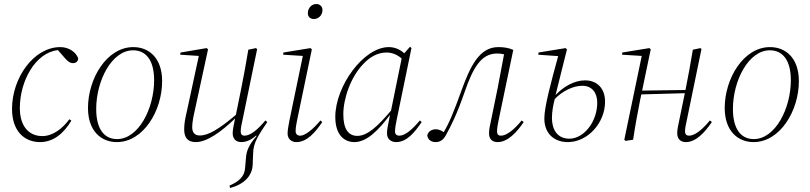

<svg xmlns="http://www.w3.org/2000/svg" viewBox="-20 -697 4044 958"><path d="M180 12C246 12 298 -31 336 -95L326 -102C293 -57 245 -18 191 -18C125 -18 79 -66 79 -158C79 -291 155 -434 269 -447L303 -408C317 -392 328 -382 345 -382C358 -382 370 -390 370 -406C360 -436 324 -462 281 -462C148 -462 40 -308 40 -154C40 -41 103 12 180 12Z M563 12C695 12 789 -144 789 -292C789 -407 724 -462 645 -462C513 -462 419 -305 419 -158C419 -43 485 12 563 12ZM564 -3C501 -3 460 -52 460 -153C460 -295 538 -446 644 -446C708 -446 749 -397 749 -297C749 -155 671 -3 564 -3Z M957 12C1013 12 1085 -40 1153 -106C1145 -70 1141 -47 1141 -32C1141 -6 1156 12 1184 12C1211 12 1236 -1 1258 -21L1260 -18C1220 28 1209 58 1207 94L1203 140C1201 183 1172 209 1125 229L1128 241C1196 223 1240 182 1241 121L1243 68C1244 12 1272 -25 1313 -87L1314 -88L1304 -96C1268 -52 1230 -20 1200 -20C1188 -20 1181 -27 1181 -41C1181 -59 1186 -79 1190 -98L1263 -452L1257 -457L1219 -449C1207 -376 1196 -317 1183 -252L1157 -124C1073 -53 1020 -21 977 -21C952 -21 939 -35 939 -63C939 -87 946 -121 953 -151L1018 -451L1011 -457L881 -435L879 -424L972 -418L912 -140C904 -106 899 -81 899 -51C899 -11 916 12 957 12Z M1415 -31C1415 -3 1435 12 1459 12C1511 12 1553 -36 1588 -88L1579 -96C1542 -52 1503 -20 1478 -20C1463 -20 1455 -29 1455 -43C1455 -60 1459 -81 1463 -100L1536 -451L1529 -457L1394 -435L1393 -424L1491 -418L1424 -95C1419 -70 1415 -46 1415 -31ZM1546 -602C1567 -602 1589 -619 1589 -647C1589 -665 1576 -677 1558 -677C1536 -677 1516 -658 1516 -631C1516 -613 1529 -602 1546 -602Z M1693 -127C1693 -206 1731 -316 1795 -380C1826 -413 1865 -435 1909 -435C1939 -435 1965 -422 1984 -405L1931 -145C1864 -66 1813 -19 1763 -19C1717 -19 1693 -55 1693 -127ZM1957 12C2009 12 2049 -36 2084 -88L2075 -96C2038 -52 2002 -20 1972 -20C1960 -20 1951 -27 1951 -40C1951 -58 1955 -79 1959 -98L2033 -457L2026 -464L1997 -431C1976 -451 1948 -462 1920 -462C1794 -462 1653 -267 1653 -114C1653 -20 1701 12 1748 12C1811 12 1869 -48 1926 -124C1914 -64 1911 -50 1911 -31C1911 -4 1930 12 1957 12Z M2153 12C2175 12 2192 2 2205 -23C2230 -68 2260 -127 2298 -237C2340 -359 2381 -430 2460 -430C2471 -430 2483 -429 2495 -426C2484 -370 2474 -314 2463 -257L2430 -96C2424 -71 2420 -47 2420 -32C2420 -6 2433 12 2463 12C2513 12 2558 -36 2593 -88L2583 -96C2547 -52 2509 -20 2479 -20C2467 -20 2460 -27 2460 -41C2460 -59 2464 -79 2468 -98L2541 -448C2516 -459 2492 -462 2466 -462C2370 -462 2325 -362 2282 -244C2245 -141 2221 -82 2194 -38H2193C2183 -45 2170 -52 2155 -52C2135 -52 2116 -42 2112 -21C2115 2 2134 12 2153 12Z M2734 -110C2734 -139 2740 -173 2748 -203C2787 -243 2839 -269 2886 -269C2933 -269 2960 -235 2960 -185C2960 -89 2893 -5 2821 -5C2768 -5 2734 -41 2734 -110ZM2813 12C2913 12 2999 -84 2999 -190C2999 -254 2961 -296 2899 -296C2844 -296 2790 -263 2752 -223L2809 -451L2802 -457L2667 -435L2666 -424L2765 -417C2729 -285 2696 -164 2696 -106C2696 -26 2750 12 2813 12Z M3101 6 3139 0C3150 -73 3161 -132 3174 -198L3180 -226L3397 -232L3369 -96C3363 -71 3359 -47 3359 -32C3359 -6 3374 12 3402 12C3453 12 3496 -36 3532 -88L3522 -96C3486 -52 3448 -20 3418 -20C3405 -20 3398 -27 3398 -41C3398 -59 3403 -79 3407 -98L3480 -452L3475 -457L3437 -449C3425 -376 3414 -317 3401 -252L3400 -248L3184 -245L3202 -332L3227 -451L3220 -457L3085 -435L3084 -424L3182 -418L3095 0Z M3740 12C3872 12 3966 -144 3966 -292C3966 -407 3901 -462 3822 -462C3690 -462 3596 -305 3596 -158C3596 -43 3662 12 3740 12ZM3741 -3C3678 -3 3637 -52 3637 -153C3637 -295 3715 -446 3821 -446C3885 -446 3926 -397 3926 -297C3926 -155 3848 -3 3741 -3Z"/></svg>

Font: Source Serif 4 Display Light
Style: Italic
Weight: 300
Italic angle: -12°
Designer: Frank Grießhammer
Foundry: Adobe Systems Incorporated
Version: Version 4.004;hotconv 1.0.117;makeotfexe 2.5.65602